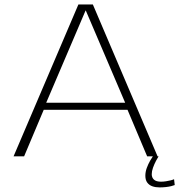

<svg xmlns="http://www.w3.org/2000/svg" viewBox="-20 -697 799 856"><path d="M40.5 0H87.5L175 -207.5H548.5L636 0H682.5L394 -677H329.5ZM186 -239 361.5 -650H362.5L538 -239ZM691.5 138.5Q705.5 138.5 719.2 137Q733 135.5 743.5 132.8Q754 130 759 128L756 102Q751 104.5 741.2 107Q731.5 109.5 720 111.2Q708.5 113 698 113Q676.5 113 666.5 104Q656.5 95 656.5 79.5Q656.5 66.5 662.2 50.5Q668 34.5 675.5 20.2Q683 6 687 0H661.5Q657 6 649 20Q641 34 634.5 51.5Q628 69 628 86.5Q628 105.5 636.5 117Q645 128.5 659.2 133.5Q673.5 138.5 691.5 138.5Z"/></svg>

Font: Anybody SemiExpanded ExtraLight
Style: Regular
Weight: 250
Width: 6
Version: Version 1.113;gftools[0.9.25]